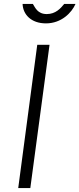

<svg xmlns="http://www.w3.org/2000/svg" viewBox="-20 -949 401 969"><path d="M361 -929H304C286 -907 261 -878 216 -878C169 -878 157 -912 146 -929H94C96 -876 137 -831 212 -831C290 -831 342 -885 361 -929ZM168 -723 72 0H133L230 -723Z"/></svg>

Font: United Sans ExtraLight
Style: Italic
Weight: 200
Italic angle: -8°
Designer: Pablo Impallari, Rodrigo Fuenzalida (Modified by Dan O. Williams)
Version: Version 1.000;PS 001.000;hotconv 1.0.88;makeotf.lib2.5.64775